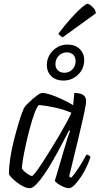

<svg xmlns="http://www.w3.org/2000/svg" viewBox="-20 -988 523 1008"><path d="M136 0Q121 0 103 -9Q85 -18 68 -31Q51 -44 39.5 -56.5Q28 -69 27 -75Q27 -113 34 -158.5Q41 -204 52.5 -249.5Q64 -295 75.5 -334Q87 -373 96.5 -398Q106 -423 110 -427Q117 -436 135 -453.5Q153 -471 172.5 -485.5Q192 -500 202 -500Q219 -500 246 -491Q273 -482 304.5 -467.5Q336 -453 364 -436L370 -500Q432 -500 432 -458Q432 -440 420 -385Q408 -330 388 -247Q368 -164 343 -62L354 -55Q363 -64 378 -85Q393 -106 408 -131Q423 -156 434 -176Q441 -176 447 -172Q453 -168 455 -164Q449 -143 436 -115Q423 -87 406 -61Q389 -35 372 -17.5Q355 0 341 0Q330 0 313.5 -7Q297 -14 283.5 -23.5Q270 -33 268 -39L320 -215Q329 -247 337 -271Q345 -295 348 -301L343 -304Q325 -270 303.5 -229Q282 -188 259 -147.5Q236 -107 213 -73.5Q190 -40 170.5 -20Q151 0 136 0ZM148 -64Q152 -64 166.5 -82.5Q181 -101 201.5 -132.5Q222 -164 245 -201Q268 -238 290 -275.5Q312 -313 329.5 -345Q347 -377 355 -396Q315 -413 270 -423Q225 -433 184 -437Q172 -424 160 -390.5Q148 -357 136.5 -314Q125 -271 115.5 -228Q106 -185 100.5 -151.5Q95 -118 95 -104Q103 -90 121.5 -77Q140 -64 148 -64ZM312 -565Q274 -565 250 -587.5Q226 -610 226 -646Q226 -691 258 -722.5Q290 -754 335 -754Q374 -754 398 -731Q422 -708 422 -672Q422 -627 390 -596Q358 -565 312 -565ZM318 -606Q343 -606 360 -623.5Q377 -641 377 -668Q377 -688 364.5 -700.5Q352 -713 331 -713Q305 -713 288 -695Q271 -677 271 -651Q271 -631 284 -618.5Q297 -606 318 -606ZM309 -792Q303 -795 295 -801.5Q287 -808 287 -812Q323 -859 354.5 -894Q386 -929 409 -948.5Q432 -968 439 -968Q445 -968 455.5 -960.5Q466 -953 474.5 -941.5Q483 -930 483 -918Z"/></svg>

Font: Texturina 72pt 72pt Light
Style: Italic
Weight: 300
Italic angle: -11°
Designer: Guillermo Torres Carreño
Foundry: Omnibus-Type
Version: Version 1.002; ttfautohint (v1.8.3)